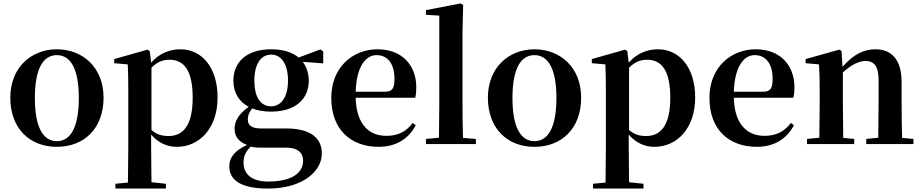

<svg xmlns="http://www.w3.org/2000/svg" viewBox="-20 -839 5368 1118"><path d="M311 16C469 16 583 -90 583 -270C583 -449 459 -552 311 -552C164 -552 40 -448 40 -270C40 -92 152 16 311 16ZM311 -17C230 -17 183 -100 183 -268C183 -437 230 -518 311 -518C392 -518 439 -437 439 -268C439 -100 392 -17 311 -17Z M1010 16C1142 16 1247 -93 1247 -271C1247 -449 1153 -552 1031 -552C967 -552 907 -528 860 -474L852 -541L839 -550L645 -495V-471L724 -464C726 -415 727 -375 727 -309V14L725 224L652 231V259H946V231L862 222L860 13V-55C904 -5 955 16 1010 16ZM862 -445C901 -483 933 -491 968 -491C1051 -491 1102 -429 1102 -270C1102 -104 1043 -47 962 -47C923 -47 893 -55 862 -82Z M1558 -220C1495 -220 1461 -278 1461 -369C1461 -464 1498 -521 1559 -521C1619 -521 1657 -465 1657 -369C1657 -278 1620 -220 1558 -220ZM1558 -189C1703 -189 1778 -265 1778 -369C1778 -412 1765 -450 1743 -479L1862 -470V-540L1845 -551L1719 -504C1683 -534 1630 -552 1559 -552C1414 -552 1339 -476 1339 -369C1339 -303 1369 -248 1428 -217C1367 -173 1346 -132 1346 -89C1346 -44 1371 -12 1419 5C1349 36 1315 78 1315 128C1315 201 1368 259 1541 259C1741 259 1854 159 1854 55C1854 -31 1795 -91 1645 -91H1499C1445 -91 1423 -110 1423 -143C1423 -167 1431 -185 1448 -208C1478 -196 1515 -189 1558 -189ZM1439 15C1464 21 1488 21 1534 21H1649C1722 21 1745 59 1745 96C1745 170 1677 218 1541 218C1451 218 1398 180 1398 106C1398 68 1412 44 1439 15Z M2185 16C2284 16 2359 -29 2401 -110L2383 -123C2348 -76 2301 -48 2230 -48C2130 -48 2055 -113 2051 -270H2398C2402 -288 2404 -306 2404 -331C2404 -455 2325 -552 2178 -552C2036 -552 1909 -449 1909 -269C1909 -84 2023 16 2185 16ZM2051 -305C2056 -452 2109 -518 2173 -518C2237 -518 2277 -468 2277 -380C2277 -326 2265 -305 2222 -305Z M2535 0H2751V-30L2676 -36C2674 -100 2673 -172 2673 -235V-651L2677 -810L2662 -819L2460 -780V-753L2538 -748V-235L2536 -37L2460 -30V0Z M3092 16C3250 16 3364 -90 3364 -270C3364 -449 3240 -552 3092 -552C2945 -552 2821 -448 2821 -270C2821 -92 2933 16 3092 16ZM3092 -17C3011 -17 2964 -100 2964 -268C2964 -437 3011 -518 3092 -518C3173 -518 3220 -437 3220 -268C3220 -100 3173 -17 3092 -17Z M3791 16C3923 16 4028 -93 4028 -271C4028 -449 3934 -552 3812 -552C3748 -552 3688 -528 3641 -474L3633 -541L3620 -550L3426 -495V-471L3505 -464C3507 -415 3508 -375 3508 -309V14L3506 224L3433 231V259H3727V231L3643 222L3641 13V-55C3685 -5 3736 16 3791 16ZM3643 -445C3682 -483 3714 -491 3749 -491C3832 -491 3883 -429 3883 -270C3883 -104 3824 -47 3743 -47C3704 -47 3674 -55 3643 -82Z M4387 16C4486 16 4561 -29 4603 -110L4585 -123C4550 -76 4503 -48 4432 -48C4332 -48 4257 -113 4253 -270H4600C4604 -288 4606 -306 4606 -331C4606 -455 4527 -552 4380 -552C4238 -552 4111 -449 4111 -269C4111 -84 4225 16 4387 16ZM4253 -305C4258 -452 4311 -518 4375 -518C4439 -518 4479 -468 4479 -380C4479 -326 4467 -305 4424 -305Z M5093 0H5299V-30L5233 -36C5231 -93 5230 -177 5230 -235V-361C5230 -493 5170 -552 5078 -552C5012 -552 4953 -526 4886 -450L4880 -542L4867 -550L4671 -495V-471L4749 -464C4752 -415 4753 -376 4753 -310V-235C4753 -180 4752 -94 4751 -37L4679 -30V0H4954V-30L4890 -36L4888 -235V-417C4938 -464 4985 -484 5019 -484C5070 -484 5096 -454 5096 -370V-235L5094 -37L5024 -30V0Z"/></svg>

Font: GenRyuMin2 TW B
Style: Regular
Weight: 700
Version: Version 2.100;PS 2.1;hotconv 16.6.51;makeotf.lib2.5.65220 DE